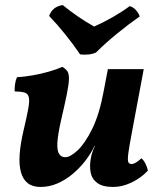

<svg xmlns="http://www.w3.org/2000/svg" viewBox="-20 -732 632 761"><path d="M140.5 9Q109.1 9 90 -6Q70.9 -21 63 -49.7Q55 -78.5 57.9 -119.7Q60.8 -161 72.9 -213Q86.3 -269.3 92 -301Q97.7 -332.7 94.2 -346.9Q90.7 -361.2 77.2 -365.2Q63.6 -369.2 38.1 -369.7Q37.6 -382.9 39.7 -398.4Q41.7 -413.8 47.3 -426Q75.4 -427.5 108.4 -433.2Q141.4 -438.9 172.9 -447.9Q204.4 -456.9 227.3 -467Q240.4 -459 246.9 -449.7Q253.5 -440.4 253.3 -420Q253.1 -399.6 245.2 -360.2Q237.3 -320.8 221.5 -253Q209.5 -199.3 207.5 -167.7Q205.5 -136.1 214 -122.5Q222.5 -108.9 238.5 -108.9Q258.5 -108.9 287.6 -136Q316.7 -163.2 345.5 -221.3Q374.3 -279.5 391.3 -372.5L407.6 -458H549.7L502.8 -207.4Q492 -150.4 488.5 -123.7Q485.1 -96.9 488.6 -89.4Q492.1 -81.9 501.5 -81.9Q515.9 -81.9 540.6 -104.6Q549.7 -97 556.8 -83Q563.9 -69 565.9 -55.3Q537.7 -25.8 500.9 -8.4Q464.2 9 428.3 9Q386.8 9 365.6 -6.8Q344.3 -22.6 339.3 -48.4Q334.2 -74.2 340.2 -105.6Q342.2 -117.1 346.2 -129.1Q350.2 -141.1 356.2 -153.6H354.7Q339.1 -121.3 316.2 -92.2Q293.3 -63.2 265.2 -40.2Q237 -17.3 205.6 -4.1Q174.2 9 140.5 9ZM297.4 -516.5Q271.8 -554.6 239.9 -594.2Q208.1 -633.9 174.7 -668.9Q181.4 -687.2 194.4 -697.9Q207.5 -708.5 228.5 -712Q256.3 -689.1 289.3 -666.4Q322.2 -643.8 353.3 -626.8Q392.1 -644.1 428.7 -665.2Q465.3 -686.2 493.9 -707.7Q508.6 -703.6 518.7 -692.1Q528.9 -680.7 533.9 -667Q490.8 -636.9 444.5 -599.2Q398.1 -561.5 360.7 -524.1Q346.5 -517.5 329.9 -516Q313.3 -514.4 297.4 -516.5Z"/></svg>

Font: Vollkorn
Style: Italic
Weight: 400
Italic angle: -11°
Designer: Friedrich Althausen
Foundry: Friedrich Althausen
Version: Version 5.001